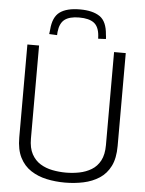

<svg xmlns="http://www.w3.org/2000/svg" viewBox="-60 -957 767 1015"><g transform="rotate(5 323.0 -449.5)"><path d="M62 -207V-700H124V-206Q124 -156 141.5 -124Q159 -92 187.5 -74.5Q216 -57 251.5 -50Q287 -43 323 -43Q360 -43 395 -50Q430 -57 459 -74.5Q488 -92 505 -124Q522 -156 522 -206V-700H584V-207Q584 -142 563 -100Q542 -58 505 -34Q468 -10 421 0Q374 10 323 10Q272 10 225.5 0Q179 -10 142 -34Q105 -58 83.5 -100Q62 -142 62 -207ZM323 -909Q391 -909 428.5 -883.5Q466 -858 471 -788Q473 -778 473 -765L432 -763Q432 -768 431.5 -772Q431 -776 431 -780Q427 -827 401 -846.5Q375 -866 323 -866Q272 -866 246 -846.5Q220 -827 215 -780Q214 -770 214 -763L172 -765Q173 -771 173.5 -777Q174 -783 175 -789Q180 -856 216.5 -882.5Q253 -909 323 -909Z"/></g></svg>

Font: Georama Light
Style: Regular
Weight: 300
Designer: Jean-Baptiste Levee
Foundry: Production Type
Version: Version 1.000